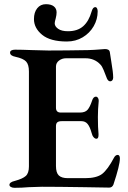

<svg xmlns="http://www.w3.org/2000/svg" viewBox="-20 -891 611 916"><path d="M25 -9Q25 -22 51 -28Q88 -38 103 -51.5Q118 -65 118 -97V-550Q118 -583 104.5 -597.5Q91 -612 54 -620Q28 -625 28 -640Q28 -647 34.5 -650.5Q41 -654 52 -654Q82 -654 134 -652Q186 -650 211 -650Q291 -650 401 -652Q432 -653 454.5 -655Q477 -657 481 -657Q502 -657 504 -642L511 -597Q520 -545 520 -521Q520 -513 516 -508Q512 -503 506 -503Q496 -503 490 -517Q482 -538 474.5 -556.5Q467 -575 459 -583Q431 -613 388 -613H295Q276 -613 261.5 -602Q247 -591 247 -573V-377Q247 -354 270 -354H361Q386 -354 397.5 -367Q409 -380 419 -410Q425 -430 438 -430Q443 -430 447 -424.5Q451 -419 451 -410Q447 -370 447 -333Q447 -282 450 -252V-247Q450 -229 440 -229Q433 -229 426.5 -236.5Q420 -244 417 -257Q409 -286 398 -299.5Q387 -313 368 -313H275Q260 -313 253.5 -307.5Q247 -302 247 -289V-99Q247 -67 260.5 -54Q274 -41 304 -41H386Q440 -41 467 -61Q494 -82 524 -139Q531 -152 542 -152Q552 -151 552 -135Q552 -103 521 -10Q515 4 501 4L381 2Q253 0 180 0Q161 0 117 2Q84 5 49 5Q39 5 32 1Q25 -3 25 -9ZM142 -800Q142 -832 157.5 -851.5Q173 -871 199 -871Q224 -871 237 -860.5Q250 -850 250 -832Q250 -820 246 -804Q241 -787 241 -780Q241 -765 257.5 -753.5Q274 -742 304 -742Q350 -742 377 -766Q404 -790 417 -836Q423 -857 434 -857Q440 -857 443 -851Q446 -845 446 -837Q446 -799 427 -766Q408 -733 374.5 -713Q341 -693 299 -693Q220 -693 181 -725Q142 -757 142 -800Z"/></svg>

Font: EB Garamond SemiBold
Style: Regular
Weight: 600
Designer: Georg Duffner and Octavio Pardo
Foundry: Georg Duffner
Version: Version 1.000